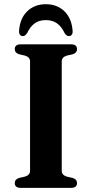

<svg xmlns="http://www.w3.org/2000/svg" viewBox="-20 -916 448 936"><path d="M281 -83.5Q281 -72.5 287.5 -65.5Q294 -58.5 306 -55L334.5 -48.5Q355.5 -42 355.5 -23Q355.5 -12.5 348.2 -6.2Q341 0 325.5 0H82Q66.5 0 59.2 -6.2Q52 -12.5 52 -23Q52 -42 73 -48.5L101.5 -55Q113.5 -58.5 120 -65.5Q126.5 -72.5 126.5 -83.5V-616.5Q126.5 -627.5 120 -634.5Q113.5 -641.5 101.5 -645L73 -651.5Q52 -658 52 -677Q52 -688 59.2 -694Q66.5 -700 82 -700H325.5Q341 -700 348.2 -694Q355.5 -688 355.5 -677Q355.5 -658 334.5 -651.5L306 -645Q294 -641.5 287.5 -634.5Q281 -627.5 281 -616.5ZM203.5 -818Q171 -818 149.2 -802.2Q127.5 -786.5 112 -754.5Q107 -747 102.2 -743.5Q97.5 -740 91 -740Q82 -740 77 -747Q72 -754 73 -765.5Q77 -826.5 112.8 -861Q148.5 -895.5 203.5 -895.5Q258.5 -895.5 294 -861Q329.5 -826.5 334 -765.5Q335 -754 330 -747Q325 -740 315.5 -740Q310 -740 305 -743.5Q300 -747 295 -754.5Q279.5 -787.5 257.2 -802.8Q235 -818 203.5 -818Z"/></svg>

Font: Fraunces SemiBold
Style: Regular
Weight: 600
Version: Version 1.000;[b76b70a41]